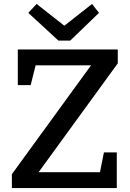

<svg xmlns="http://www.w3.org/2000/svg" viewBox="-20 -950 655 970"><path d="M70 -700H575V-630L175 -80H485L505 -180H570V0H40V-70L440 -620H160L135 -520H70ZM305 -820 445 -930 480 -885 335 -745H275L123 -885L165 -930Z"/></svg>

Font: Bitter
Style: Regular
Weight: 400
Designer: Sol Matas
Foundry: Sol Matas
Version: Version 1.001